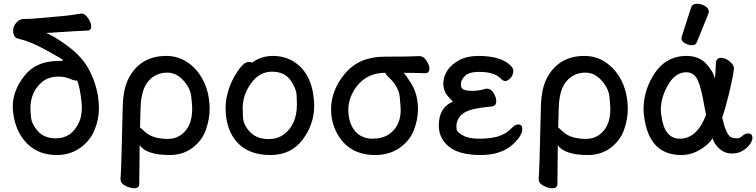

<svg xmlns="http://www.w3.org/2000/svg" viewBox="-20 -796 4029 1023"><path d="M283 30Q184 30 123 -32.5Q62 -95 50 -197Q48 -213 48 -229Q48 -313 110 -392Q172 -471 290 -471Q316 -471 316 -475Q316 -478 309 -481Q306 -485 223 -530.5Q140 -576 81 -589Q50 -594 50 -633Q50 -655 66 -674Q82 -693 101.5 -694.5Q121 -696 143 -696Q159 -696 330 -712Q359 -715 413 -724Q433 -724 449.5 -699Q466 -674 466 -656Q466 -633 445 -633Q417 -633 225 -620Q265 -607 343 -549Q421 -491 458 -418Q507 -320 507 -219Q507 -159 483 -101.5Q459 -44 405.5 -7Q352 30 283 30ZM278 -59Q363 -59 402 -146Q416 -178 416 -223Q416 -239 414 -256Q405 -336 392 -364L393 -365Q393 -367 384 -367Q375 -367 360 -373Q327 -388 294 -388Q238 -388 204 -359Q142 -307 142 -217Q142 -202 146 -167Q150 -132 183.5 -95.5Q217 -59 278 -59Z M694 207Q674 207 648 194Q622 181 622 157Q626 127 634 -229Q636 -325 668 -384Q731 -498 866 -498Q927 -498 976 -466Q1025 -434 1056 -380Q1097 -308 1097 -214Q1097 -163 1077.5 -106Q1058 -49 1007 -9.5Q956 30 883 30Q762 30 724 -22L722 184Q722 207 694 207ZM875 -56Q917 -56 948 -80Q1004 -122 1004 -216Q1004 -236 999 -281.5Q994 -327 956.5 -368Q919 -409 872 -409Q809 -409 770 -363Q731 -317 729 -218L726 -116Q729 -116 753 -93Q793 -56 875 -56Z M1247 -34Q1182 -103 1182 -220Q1182 -297 1224 -380Q1272 -466 1304 -466Q1320 -466 1323 -462Q1370 -498 1434 -498Q1497 -498 1546 -467Q1651 -400 1654 -232Q1654 -134 1592.5 -52Q1531 30 1420 30Q1309 30 1247 -34ZM1412 -55Q1457 -55 1491 -79Q1562 -130 1562 -241Q1562 -249 1560.5 -286.5Q1559 -324 1527.5 -369Q1496 -414 1429 -414Q1362 -414 1317.5 -352Q1273 -290 1273 -220Q1273 -214 1274.5 -172.5Q1276 -131 1312 -93Q1348 -55 1412 -55Z M1980 30Q1842 30 1779 -80Q1744 -141 1744 -213Q1744 -316 1819 -405Q1894 -494 2029 -494Q2164 -494 2215 -497Q2237 -497 2252.5 -472Q2268 -447 2268 -431Q2268 -406 2246 -406Q2179 -408 2130 -408Q2137 -404 2168 -356Q2207 -296 2207 -214Q2207 -158 2184.5 -101Q2162 -44 2107.5 -7Q2053 30 1980 30ZM2053 -81Q2115 -124 2115 -210Q2115 -221 2110 -278.5Q2105 -336 2047 -388Q2036 -398 2033 -408Q1939 -408 1885 -341Q1836 -281 1836 -211Q1836 -136 1876 -93Q1910 -57 1964 -57Q2018 -57 2053 -81Z M2378 -10Q2318 -55 2318 -127Q2318 -224 2393 -254Q2392 -254 2367 -282.5Q2342 -311 2342 -352Q2342 -385 2362.5 -418.5Q2383 -452 2425.5 -475Q2468 -498 2528 -498Q2636 -498 2689 -457Q2715 -437 2715 -419Q2715 -395 2699.5 -379.5Q2684 -364 2673 -364Q2660 -364 2644 -381Q2611 -413 2532 -413Q2479 -413 2457.5 -391.5Q2436 -370 2436 -350Q2436 -348 2436.5 -337Q2437 -326 2450 -319Q2463 -312 2498 -312Q2533 -312 2572 -324Q2595 -324 2609.5 -301Q2624 -278 2624 -257Q2624 -231 2601 -229Q2513 -220 2478.5 -207.5Q2444 -195 2428 -172.5Q2412 -150 2412 -125Q2412 -122 2412.5 -108Q2413 -94 2444.5 -75.5Q2476 -57 2533 -57Q2591 -57 2633 -69Q2675 -81 2708 -115Q2725 -133 2741 -133Q2763 -133 2763 -109Q2763 -74 2715 -29Q2652 30 2542 30Q2432 30 2378 -10Z M2922 207Q2902 207 2876 194Q2850 181 2850 157Q2854 127 2862 -229Q2864 -325 2896 -384Q2959 -498 3094 -498Q3155 -498 3204 -466Q3253 -434 3284 -380Q3325 -308 3325 -214Q3325 -163 3305.5 -106Q3286 -49 3235 -9.5Q3184 30 3111 30Q2990 30 2952 -22L2950 184Q2950 207 2922 207ZM3103 -56Q3145 -56 3176 -80Q3232 -122 3232 -216Q3232 -236 3227 -281.5Q3222 -327 3184.5 -368Q3147 -409 3100 -409Q3037 -409 2998 -363Q2959 -317 2957 -218L2954 -116Q2957 -116 2981 -93Q3021 -56 3103 -56Z M3666 -555Q3649 -555 3630 -565.5Q3611 -576 3611 -590Q3611 -601 3613 -603L3662 -755Q3668 -776 3695 -776Q3715 -776 3736 -764Q3757 -752 3757 -732Q3757 -727 3693 -572Q3688 -555 3666 -555ZM3610 30Q3435 30 3411 -183Q3409 -197 3409 -213Q3409 -305 3456 -386Q3520 -498 3637 -498Q3703 -498 3741.5 -457.5Q3780 -417 3789 -376Q3792 -391 3794 -459Q3796 -488 3823 -488Q3842 -488 3865 -471Q3888 -454 3891 -432Q3884 -379 3865.5 -302Q3847 -225 3828 -169Q3848 -82 3873 -66Q3886 -59 3908 -59Q3921 -59 3935.5 -72Q3950 -85 3966 -85Q3989 -85 3989 -61Q3989 -47 3975.5 -27.5Q3962 -8 3937.5 7Q3913 22 3879 22Q3843 22 3815.5 -1.5Q3788 -25 3776 -59Q3757 -26 3709.5 2Q3662 30 3610 30ZM3602 -57Q3694 -57 3742 -184L3732 -235Q3716 -331 3696.5 -371Q3677 -411 3637 -411Q3575 -411 3536 -337Q3501 -273 3501 -212Q3501 -199 3503 -186Q3518 -57 3602 -57Z"/></svg>

Font: LXGW ZhenKai
Style: Regular
Weight: 400
Designer: LXGW / Fontworks Inc.
Foundry: LXGW / Fontworks Inc.
Version: Version 0.800;June 8, 2025